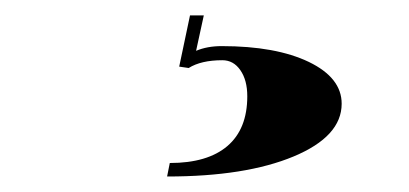

<svg xmlns="http://www.w3.org/2000/svg" viewBox="-20 -20 530 249"><path d="M244.3 0 234.3 45.9Q248.7 39.8 267.5 39.8Q337.8 39.8 380.5 60.3Q423.1 80.9 423.1 114.5Q423.1 156.9 360.8 182.9Q298.5 208.9 196.7 208.9L200.2 191.4Q249.1 191.4 274.9 169.4Q300.7 147.3 300.7 104.9Q300.7 83.9 291.7 71Q282.8 58.1 268.4 58.1Q240.8 58.1 224.7 68.2L212.4 66.4L226.4 0Z"/></svg>

Font: FoglihtenBlackPcs
Style: BlackPcs
Weight: 900
Version: Version 0.75